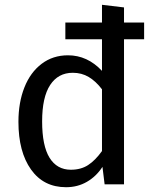

<svg xmlns="http://www.w3.org/2000/svg" viewBox="-20 -770 644 802"><path d="M582 -676V-606H498V0H417L408 -73Q382 -33 343 -10.5Q304 12 256 12Q162 12 109.5 -62Q57 -136 57 -261Q57 -342 82 -405Q107 -468 154 -503.5Q201 -539 264 -539Q345 -539 406 -474V-606H253V-676H406V-750L498 -739V-676ZM406 -139V-397Q380 -431 350.5 -448.5Q321 -466 284 -466Q223 -466 189.5 -415Q156 -364 156 -263Q156 -161 187 -111Q218 -61 276 -61Q318 -61 348 -80.5Q378 -100 406 -139Z"/></svg>

Font: FiraGO
Style: Regular
Weight: 400
Designer: bBox Type
Foundry: bBox Type GmbH
Version: Version 1.001;April 20, 2020;FontCreator 12.0.0.2555 64-bit